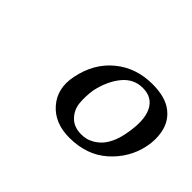

<svg xmlns="http://www.w3.org/2000/svg" viewBox="-63 -750 522 522"><g transform="rotate(45 197.5 -489.5)"><path d="M272.9 -595.2Q237.8 -595.2 214.6 -566.7Q191.4 -538.1 182.1 -494.1Q178.2 -468.3 180.4 -444.6Q182.6 -420.9 199 -404.1Q215.3 -387.2 243.2 -387.2Q252.4 -387.2 261.5 -389.2Q270.5 -391.1 281 -397.2Q291.5 -403.3 300.3 -412.6Q309.1 -421.9 316.7 -437.7Q324.2 -453.6 328.1 -474.1Q339.8 -533.2 325 -564.2Q310.1 -595.2 272.9 -595.2ZM119.1 -483.9Q131.8 -547.4 176.5 -584.2Q221.2 -621.1 284.2 -621.1Q334 -621.1 360.8 -600.1Q384.3 -582 391.6 -553Q398.9 -523.9 392.1 -490.2Q380.4 -435.1 337.2 -396.5Q293.9 -357.9 227.1 -357.9Q170.4 -357.9 139.2 -394Q107.9 -430.2 119.1 -483.9Z"/></g></svg>

Font: Common Serif News
Style: Italic
Weight: 450
Italic angle: -12°
Designer: Philipp H. Poll, Khaled Hosny
Foundry: Stefan Peev, Context Ltd.
Version: Version 1.026